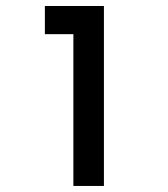

<svg xmlns="http://www.w3.org/2000/svg" viewBox="-20 -615 556 635"><path d="M222.7 0H323.7V-595.2H128.4V-502H222.7Z"/></svg>

Font: Now SemiBold
Style: Regular
Weight: 600
Designer: Alfredo Marco Pradil
Foundry: Alfredo Marco Pradil
Version: Version 1.200;hotconv 1.0.109;makeotfexe 2.5.65596